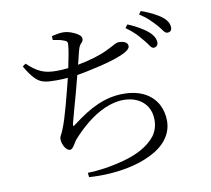

<svg xmlns="http://www.w3.org/2000/svg" viewBox="-91 -923 1182 1074"><g transform="rotate(-10 500.0 -386.5)"><path d="M263 -746 262 -768C285 -773 305 -778 325 -778C356 -778 390 -765 412 -749C423 -741 428 -733 428 -725C428 -715 424 -707 417 -701C402 -688 397 -659 390 -632C387 -618 383 -602 378 -585C445 -597 511 -617 552 -638C571 -647 586 -655 597 -661C608 -667 617 -670 625 -670C646 -670 675 -663 675 -639C675 -620 645 -603 602 -587C558 -571 506 -558 459 -548C436 -543 415 -538 398 -535C381 -532 369 -530 364 -529C357 -503 350 -474 341 -441C332 -408 323 -377 315 -347C307 -316 300 -292 295 -273C291 -259 291 -252 294 -252C296 -252 302 -256 311 -263C404 -334 493 -381 598 -381C697 -381 759 -342 791 -285C806 -256 814 -225 814 -191C814 -110 762 -50 681 -11C600 29 494 47 389 47C370 47 350 46 330 45L327 20C383 19 459 9 535 -12C610 -32 677 -66 717 -117C736 -142 746 -173 746 -208C746 -267 717 -309 671 -331C648 -342 622 -347 594 -347C521 -347 447 -310 384 -259C352 -233 324 -206 300 -179C295 -174 290 -167 285 -158C274 -140 264 -124 251 -124C231 -124 209 -161 209 -192C209 -200 211 -207 215 -213C222 -224 236 -257 250 -302C264 -347 279 -403 292 -455C299 -480 304 -503 309 -523C287 -521 265 -520 243 -520C187 -520 154 -524 124 -556C109 -571 91 -596 72 -629L90 -642C149 -586 188 -572 253 -572C274 -572 297 -573 321 -576C332 -627 342 -681 343 -702C346 -722 339 -727 323 -732C307 -739 288 -742 263 -746ZM675 -741 689 -759C712 -750 748 -733 780 -711C812 -689 837 -662 837 -631C837 -615 826 -605 811 -605C804 -606 797 -611 791 -621C778 -640 757 -666 729 -696C714 -711 696 -726 675 -741ZM763 -803 776 -820C799 -812 836 -797 869 -777C902 -757 927 -732 927 -701C927 -684 919 -675 902 -675C894 -675 887 -680 880 -690C867 -709 844 -736 817 -761C804 -774 786 -788 763 -803Z"/></g></svg>

Font: CJK Symbols
Style: Regular
Weight: 400
Designer: Ryoko NISHIZUKA 西塚涼子 (kana & ideographs); Frank Grießhammer (serif-style Latin); Paul D. Hunt (sans serif–style Latin); 
Foundry: Unicode
Version: Version 2.000;hotconv 1.1.0;makeotfexe 2.6.0